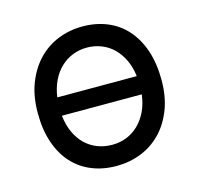

<svg xmlns="http://www.w3.org/2000/svg" viewBox="-82 -596 722 695"><g transform="rotate(-15 278.5 -248.0)"><path d="M278.3 -429.7Q250.5 -429.7 225.3 -419.7Q200.2 -409.7 180.4 -390.9Q160.6 -372.1 147.5 -345Q134.3 -317.9 129.4 -283.2H427.2Q422.9 -317.9 409.9 -345Q397 -372.1 377.7 -390.9Q358.4 -409.7 333 -419.7Q307.6 -429.7 278.3 -429.7ZM278.3 -65.9Q306.6 -65.9 331.8 -75.9Q356.9 -85.9 376.7 -105Q396.5 -124 409.9 -151.6Q423.3 -179.2 427.7 -214.8H128.4Q132.3 -179.2 145 -151.6Q157.7 -124 177.2 -105Q196.8 -85.9 222.4 -75.9Q248 -65.9 278.3 -65.9ZM46.4 -246.6Q46.4 -309.6 65.4 -358.2Q84.5 -406.7 116.7 -440.2Q148.9 -473.6 191.9 -490.7Q234.9 -507.8 283.2 -507.8Q333.5 -507.8 375.2 -490.7Q417 -473.6 447 -440.2Q477.1 -406.7 493.7 -358.2Q510.3 -309.6 510.3 -246.6Q510.3 -183.6 491.2 -135.3Q472.2 -86.9 439.9 -54.2Q407.7 -21.5 364.7 -4.6Q321.8 12.2 273.4 12.2Q223.1 12.2 181.4 -4.6Q139.6 -21.5 109.6 -54.2Q79.6 -86.9 63 -135.3Q46.4 -183.6 46.4 -246.6Z"/></g></svg>

Font: Andika CyrE
Style: Regular
Weight: 400
Designer: Victor Gaultney, Annie Olsen, Julie Remington, Don Collingsworth, Eric Hays, Becca Hirsbrunner
Foundry: SIL International
Version: Version 5.000